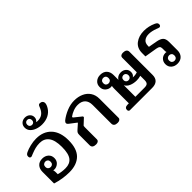

<svg xmlns="http://www.w3.org/2000/svg" viewBox="16 -1575 2326 2326"><g transform="rotate(-45 1179.5 -411.5)"><path d="M71 -22V-221Q71 -273 100 -305Q129 -337 183 -337Q230 -337 261 -309.5Q292 -282 292 -237Q292 -192 262 -165.5Q232 -139 193 -139Q184 -139 177 -142Q182 -120 182 -107V-70Q237 -54 300 -54Q375 -54 413.5 -102.5Q452 -151 452 -268Q452 -384 410.5 -438.5Q369 -493 294 -493Q254 -493 218 -484Q182 -475 138 -457Q133 -455 121.5 -450Q110 -445 103 -445Q95 -445 87 -451.5Q79 -458 79 -475Q79 -491 87 -500.5Q95 -510 111 -518Q148 -536 200 -548.5Q252 -561 301 -561Q424 -561 495 -485Q566 -409 566 -268Q566 -122 496 -54Q426 14 300 14Q185 14 71 -22ZM228 -238Q228 -260 215.5 -272.5Q203 -285 184 -285Q164 -285 151 -272.5Q138 -260 138 -238Q138 -216 151 -203.5Q164 -191 184 -191Q203 -191 215.5 -203.5Q228 -216 228 -238Z M297 -752Q297 -790 322 -813.5Q347 -837 385 -837Q422 -837 447 -814.5Q472 -792 472 -757Q472 -740 464.5 -725Q457 -710 445 -704L446 -701Q454 -698 471 -698Q513 -698 544.5 -719Q576 -740 596 -786Q599 -792 604 -805.5Q609 -819 616 -825.5Q623 -832 634 -832Q657 -832 670.5 -819.5Q684 -807 684 -787Q684 -761 661 -723Q633 -677 585 -653Q537 -629 475 -629Q430 -629 389 -643.5Q348 -658 322.5 -685.5Q297 -713 297 -752ZM425 -754Q425 -774 414 -785.5Q403 -797 385 -797Q367 -797 355.5 -785.5Q344 -774 344 -754Q344 -735 355.5 -723.5Q367 -712 385 -712Q403 -712 414 -723.5Q425 -735 425 -754Z M703 -44V-222Q703 -244 709 -255.5Q715 -267 731 -281L794 -337V-342L705 -410Q689 -422 689 -437Q689 -452 706 -467Q757 -507 822.5 -534Q888 -561 953 -561Q1020 -561 1073 -537Q1126 -513 1156 -467.5Q1186 -422 1186 -359V-31Q1186 -16 1172.5 -6Q1159 4 1136 4Q1106 4 1090 -8.5Q1074 -21 1074 -44V-363Q1074 -427 1040.5 -460Q1007 -493 946 -493Q906 -493 867 -478Q828 -463 801 -443Q795 -439 795 -433Q795 -428 802 -422L894 -348V-334L830 -274Q820 -266 818 -260.5Q816 -255 816 -240V-31Q816 -16 802.5 -6Q789 4 766 4Q735 4 719 -8.5Q703 -21 703 -44Z M1325 -28Q1325 -47 1338 -57.5Q1351 -68 1376 -68H1398V-316Q1398 -342 1402 -363Q1394 -360 1386 -360Q1347 -360 1317 -386.5Q1287 -413 1287 -458Q1287 -503 1318 -530.5Q1349 -558 1396 -558Q1451 -558 1480.5 -526Q1510 -494 1510 -442V-358Q1521 -379 1543 -391Q1565 -403 1593 -403Q1633 -403 1659.5 -379.5Q1686 -356 1686 -318Q1686 -276 1654 -256Q1685 -254 1707 -259Q1726 -264 1732 -266V-517Q1732 -533 1745 -543Q1758 -553 1781 -553Q1812 -553 1828.5 -540.5Q1845 -528 1845 -505V-108Q1845 -55 1816 -27.5Q1787 0 1730 0H1348Q1339 0 1332 -7Q1325 -14 1325 -28ZM1441 -459Q1441 -481 1428.5 -493.5Q1416 -506 1396 -506Q1377 -506 1364 -493.5Q1351 -481 1351 -459Q1351 -436 1364 -424Q1377 -412 1396 -412Q1416 -412 1428.5 -424Q1441 -436 1441 -459ZM1636 -312Q1636 -332 1624 -344.5Q1612 -357 1594 -357Q1575 -357 1563 -345Q1551 -333 1551 -312Q1551 -292 1563 -280Q1575 -268 1594 -268Q1612 -268 1624 -280Q1636 -292 1636 -312ZM1666 -68Q1703 -68 1717.5 -82.5Q1732 -97 1732 -132V-206Q1697 -196 1663 -196Q1612 -196 1570 -213.5Q1528 -231 1510 -266V-68Z M2046 -90Q2046 -132 2073.5 -159.5Q2101 -187 2145 -187Q2155 -187 2161 -184Q2156 -196 2156 -208V-249Q2156 -274 2144.5 -285Q2133 -296 2104 -301L1942 -328V-386Q1942 -471 2001 -516Q2060 -561 2148 -561Q2228 -561 2302 -527Q2319 -519 2327.5 -510Q2336 -501 2336 -485Q2336 -471 2328 -463.5Q2320 -456 2311 -456Q2304 -456 2292 -461Q2280 -466 2275 -468Q2211 -492 2162 -492Q2114 -492 2084 -468.5Q2054 -445 2054 -396V-380L2160 -361Q2219 -351 2244 -327Q2269 -303 2269 -249V-104Q2269 -54 2239 -22Q2209 10 2155 10Q2108 10 2077 -17.5Q2046 -45 2046 -90ZM2199 -88Q2199 -111 2186.5 -123Q2174 -135 2154 -135Q2135 -135 2122 -123Q2109 -111 2109 -88Q2109 -66 2122 -53.5Q2135 -41 2154 -41Q2174 -41 2186.5 -53.5Q2199 -66 2199 -88Z"/></g></svg>

Font: Maitree SemiBold
Style: Regular
Weight: 600
Designer: CadsonDemak Team
Foundry: CadsonDemak
Version: Version 1.001